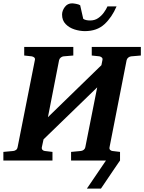

<svg xmlns="http://www.w3.org/2000/svg" viewBox="-37 -948 852 1134"><path d="M588.9 -49.8H671.9V0Q671.9 0 660.4 16.6Q648.9 33.2 632.1 58.1Q615.2 83 598.6 107.7Q582 132.3 570.6 149.2Q559.1 166 559.1 166Q559.1 166 546.6 166Q534.2 166 517.6 166Q501 166 488.5 166Q476.1 166 476.1 166L588.9 0ZM794.9 -620.1 737.8 -615.2Q729 -614.3 721.2 -608.4Q713.4 -602.5 710.9 -592.8L609.9 -78.1Q607.9 -68.4 613.5 -62.7Q619.1 -57.1 627 -56.2L671.9 -50.8V0H382.8V-50.8L439.9 -56.2Q449.2 -57.1 457 -62.7Q464.8 -68.4 466.8 -78.1L537.1 -432.1L220.2 -125L210 -78.1Q208.5 -68.4 214.1 -62.7Q219.7 -57.1 228 -56.2L272.9 -50.8V0H-17.1V-50.8L41 -56.2Q50.3 -57.1 57.9 -62.7Q65.4 -68.4 66.9 -78.1L168.9 -592.8Q171.4 -602.5 165.8 -607.9Q160.2 -613.3 150.9 -615.2L106 -620.1V-670.9H396V-620.1L337.9 -615.2Q330.1 -614.3 322.3 -608.4Q314.5 -602.5 312 -592.8L246.1 -255.9L562 -563L567.9 -592.8Q570.3 -602.5 564.7 -607.9Q559.1 -613.3 550.8 -615.2L504.9 -620.1V-670.9H794.9ZM651.4 -910.2Q624 -845.7 579.8 -804.9Q535.6 -764.2 464.4 -764.2Q434.1 -764.2 402.8 -774.2Q371.6 -784.2 350.6 -805.9Q329.6 -827.6 329.6 -861.8Q329.6 -884.8 345.7 -906.5Q361.8 -928.2 388.7 -928.2Q396 -928.2 412.1 -925.3Q428.2 -922.4 436.5 -917L454.6 -836.9Q467.8 -827.1 495.6 -827.1Q522.5 -827.1 542.5 -840.8Q562.5 -854.5 576.4 -873.8Q590.3 -893.1 597.7 -910.2Z"/></svg>

Font: Charis
Style: Bold Italic
Weight: 700
Italic angle: -11°
Designer: Walt Agee, Miriam Martin, Annie Olsen, Victor Gaultney, Lorna Priest, Alan Ward, Bob Hallissy, Martin Hosken, Sharon Cor
Foundry: SIL Global
Version: Version 7.000